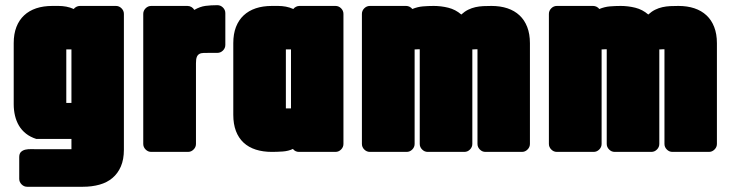

<svg xmlns="http://www.w3.org/2000/svg" viewBox="-20 -548 2785 731"><path d="M118.2 20H252V-19H118.2Q95.2 -26.4 78.9 -39.3Q62.5 -52.2 52.2 -69.6Q42 -86.9 37.1 -107.7Q32.2 -128.4 32.2 -151.4V-383.8Q32.2 -418.9 42.5 -445.3Q52.7 -471.7 71.8 -489.5Q90.8 -507.3 117.9 -516.4Q145 -525.4 179.2 -525.4H203.1Q217.8 -525.4 232.4 -522.7Q247.1 -520 260.7 -513.7Q264.6 -519 271 -522.2Q277.3 -525.4 284.2 -525.4H421.4Q433.6 -525.4 442.6 -516.4Q451.7 -507.3 451.7 -495.1V22Q451.7 59.1 440.2 85.7Q428.7 112.3 408.2 129.6Q387.7 147 358.9 155Q330.1 163.1 295.4 163.1H83.5Q71.3 163.1 62.3 154.1Q53.2 145 53.2 132.8V50.3Q53.2 36.6 60.1 30.3Q66.9 23.9 76.9 21.7Q86.9 19.5 98.1 19.8Q109.4 20 118.2 20ZM232.4 -359.9V-156.2H252V-359.9Z M719.7 -510.3Q741.7 -522.9 762.2 -525.6Q782.7 -528.3 807.6 -528.3Q819.8 -528.3 828.9 -519.3Q837.9 -510.3 837.9 -498V-377Q837.9 -364.7 828.9 -355.7Q819.8 -346.7 807.6 -346.7H778.8Q765.1 -346.7 755.1 -346.4Q745.1 -346.2 738.8 -342.5Q732.4 -338.9 729.2 -330.8Q726.1 -322.8 726.1 -307.1V0Q726.1 12.2 717 21.2Q708 30.3 695.8 30.3H555.7Q543.5 30.3 534.4 21.2Q525.4 12.2 525.4 0V-495.1Q525.4 -507.3 534.4 -516.4Q543.5 -525.4 555.7 -525.4H693.8Q702.1 -525.4 709 -521.2Q715.8 -517.1 719.7 -510.3Z M1096.7 -513.7Q1100.6 -519 1106.9 -522.2Q1113.3 -525.4 1120.1 -525.4H1257.3Q1269.5 -525.4 1278.6 -516.4Q1287.6 -507.3 1287.6 -495.1V0Q1287.6 12.2 1278.6 21.2Q1269.5 30.3 1257.3 30.3H1118.2Q1104 30.3 1095.2 19Q1078.1 27.3 1056.2 28.8Q1034.2 30.3 1015.1 30.3Q981 30.3 953.6 21.5Q926.3 12.7 907.2 -5.1Q888.2 -22.9 878.2 -49.3Q868.2 -75.7 868.2 -110.8V-383.8Q868.2 -418.9 878.4 -445.3Q888.7 -471.7 907.7 -489.5Q926.8 -507.3 953.9 -516.4Q981 -525.4 1015.1 -525.4H1039.1Q1053.7 -525.4 1068.4 -522.7Q1083 -520 1096.7 -513.7ZM1068.4 -359.9V-135.3H1087.9V-359.9Z M1778.3 -359.9V0Q1778.3 12.2 1769.3 21.2Q1760.3 30.3 1748 30.3H1608.4Q1596.2 30.3 1587.2 21.2Q1578.1 12.2 1578.1 0V-360.4H1575.7H1571.3L1563 -359.9H1558.6V0Q1558.6 12.2 1549.6 21.2Q1540.5 30.3 1528.3 30.3H1388.2Q1376 30.3 1366.9 21.2Q1357.9 12.2 1357.9 0V-495.1Q1357.9 -507.3 1366.9 -516.4Q1376 -525.4 1388.2 -525.4H1526.4Q1533.2 -525.4 1539.6 -522.2Q1545.9 -519 1549.8 -513.7Q1569.8 -522 1590.1 -523.7Q1610.4 -525.4 1631.3 -525.4Q1659.2 -525.4 1686.8 -518.6Q1714.4 -511.7 1736.3 -492.7Q1749 -504.4 1762.5 -511Q1775.9 -517.6 1790.3 -520.8Q1804.7 -523.9 1819.8 -524.7Q1835 -525.4 1851.1 -525.4Q1884.8 -525.4 1911.9 -516.4Q1939 -507.3 1958 -489.5Q1977.1 -471.7 1987.3 -445.1Q1997.6 -418.5 1997.6 -383.8V0Q1997.6 12.2 1988.5 21.2Q1979.5 30.3 1967.3 30.3H1828.1Q1815.9 30.3 1806.9 21.2Q1797.9 12.2 1797.9 0V-360.4H1795.9H1791.5L1782.7 -359.9Z M2490.2 -359.9V0Q2490.2 12.2 2481.2 21.2Q2472.2 30.3 2460 30.3H2320.3Q2308.1 30.3 2299.1 21.2Q2290 12.2 2290 0V-360.4H2287.6H2283.2L2274.9 -359.9H2270.5V0Q2270.5 12.2 2261.5 21.2Q2252.4 30.3 2240.2 30.3H2100.1Q2087.9 30.3 2078.9 21.2Q2069.8 12.2 2069.8 0V-495.1Q2069.8 -507.3 2078.9 -516.4Q2087.9 -525.4 2100.1 -525.4H2238.3Q2245.1 -525.4 2251.5 -522.2Q2257.8 -519 2261.7 -513.7Q2281.7 -522 2302 -523.7Q2322.3 -525.4 2343.3 -525.4Q2371.1 -525.4 2398.7 -518.6Q2426.3 -511.7 2448.2 -492.7Q2460.9 -504.4 2474.4 -511Q2487.8 -517.6 2502.2 -520.8Q2516.6 -523.9 2531.7 -524.7Q2546.9 -525.4 2563 -525.4Q2596.7 -525.4 2623.8 -516.4Q2650.9 -507.3 2669.9 -489.5Q2689 -471.7 2699.2 -445.1Q2709.5 -418.5 2709.5 -383.8V0Q2709.5 12.2 2700.4 21.2Q2691.4 30.3 2679.2 30.3H2540Q2527.8 30.3 2518.8 21.2Q2509.8 12.2 2509.8 0V-360.4H2507.8H2503.4L2494.6 -359.9Z"/></svg>

Font: Akaash Gobhi Moti
Style: Regular
Weight: 400
Designer: Kulbir Singh Thind, MD
Foundry: Punjab Online
Version: Version 1.200